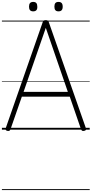

<svg xmlns="http://www.w3.org/2000/svg" viewBox="-20 -1359 960 2012"><path d="M60 13Q44 10 40 3Q36 -4 40 -16L427 -1125Q431 -1138 438 -1143Q445 -1148 460 -1148Q474 -1148 481 -1143Q488 -1138 492 -1125L880 -16Q885 -4 880 3Q875 10 860 13Q846 15 839.5 10.5Q833 6 827 -10L711 -346H209L92 -10Q87 5 80.5 10Q74 15 60 13ZM227 -396H691L460 -1067ZM328 -1240Q306 -1240 295 -1252Q284 -1264 284 -1289Q284 -1315 295 -1327Q306 -1339 328 -1339Q350 -1339 360.5 -1327Q371 -1315 371 -1289Q372 -1264 361 -1252Q350 -1240 328 -1240ZM593 -1240Q571 -1240 560.5 -1252Q550 -1264 550 -1289Q550 -1315 560.5 -1327Q571 -1339 593 -1339Q615 -1339 626 -1327Q637 -1315 637 -1289Q637 -1264 626 -1252Q615 -1240 593 -1240ZM0 623H920V633H0ZM0 -20H920V0H0ZM0 -505H920V-500H0ZM0 -1143H920V-1133H0Z"/></svg>

Font: Playwrite CL Guides
Style: Regular
Weight: 400
Designer: Veronika Burian, José Scaglione
Foundry: TypeTogether
Version: Version 1.003